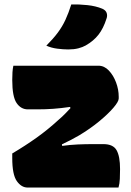

<svg xmlns="http://www.w3.org/2000/svg" viewBox="-20 -842 590 862"><path d="M40 -547H422Q448 -547 468.5 -525.5Q489 -504 501 -472Q513 -440 513 -408V-400Q513 -386 489 -358Q465 -330 425 -297Q385 -264 335 -234Q297 -212 258 -194L259 -187Q295 -192 329.5 -193.5Q364 -195 400 -195H444Q488 -195 503.5 -167.5Q519 -140 519 -83Q519 -61 518 -39Q517 -17 512 0H104Q76 0 55.5 -29Q35 -58 35 -132V-153Q94 -188 144.5 -224Q195 -260 244 -305Q257 -316 270 -329Q283 -342 296 -356L295 -362Q254 -356 219 -353.5Q184 -351 147 -351H105Q74 -351 54.5 -379.5Q35 -408 35 -483Q35 -502 36 -517.5Q37 -533 40 -547ZM300 -822Q335 -823 372.5 -819Q410 -815 439 -803Q455 -796 459 -783.5Q463 -771 458 -758Q444 -714 422 -686Q400 -658 365 -638Q351 -630 331.5 -625Q312 -620 286 -620Q264 -620 237 -623.5Q210 -627 188 -637Q219 -668 239.5 -695.5Q260 -723 274 -753.5Q288 -784 300 -822Z"/></svg>

Font: Recursive Sn Csl St Blk
Style: Regular
Weight: 900
Version: Version 1.079;hotconv 1.0.112;makeotfexe 2.5.65598; ttfautoh